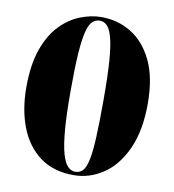

<svg xmlns="http://www.w3.org/2000/svg" viewBox="-84 -818 818 903"><g transform="rotate(10 325.0 -366.5)"><path d="M327 11Q231 11 166.5 -36.5Q102 -84 69.5 -167.5Q37 -251 37 -358Q37 -466 63.5 -540.5Q90 -615 133.5 -659.5Q177 -704 228.5 -724Q280 -744 329 -744Q406 -744 470.5 -705Q535 -666 574 -585.5Q613 -505 613 -380Q613 -252 573.5 -164.5Q534 -77 468.5 -33Q403 11 327 11ZM332 -6Q353 -6 367 -20Q381 -34 389.5 -71.5Q398 -109 401.5 -180Q405 -251 405 -365Q405 -481 399.5 -552Q394 -623 383 -661Q372 -699 357 -712.5Q342 -726 324 -726Q305 -726 290 -713.5Q275 -701 265 -665Q255 -629 250 -559.5Q245 -490 245 -375Q245 -264 251 -192Q257 -120 268.5 -79.5Q280 -39 296 -22.5Q312 -6 332 -6Z"/></g></svg>

Font: Literata 72pt ExtraBold
Style: Regular
Weight: 800
Designer: Latin by Veronika Burian and Jose Scaglione. Greek by Irene Vlachou. Cyrillic by Vera Evstafieva.
Foundry: TypeTogether
Version: Version 3.002